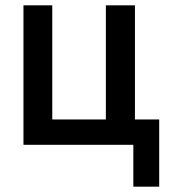

<svg xmlns="http://www.w3.org/2000/svg" viewBox="-20 -543 632 720"><path d="M68 -523H176V-95H377V-523H486V-95H577V157H480V0H68Z"/></svg>

Font: Oxford Sans SemiBold
Style: Regular
Weight: 600
Designer: Matt McInerney, Pablo Impallari, Rodrigo Fuenzalida
Foundry: Matt McInerney, Pablo Impallari, Rodrigo Fuenzalida
Version: Version 3.000g; ttfautohint (v1.5) -l 8 -r 28 -G 28 -x 14 -D